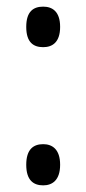

<svg xmlns="http://www.w3.org/2000/svg" viewBox="-20 -551 260 578"><path d="M110 -409C137 -409 161 -423 161 -470C161 -517 137 -531 110 -531C81 -531 59 -517 59 -470C59 -423 81 -409 110 -409ZM110 7C137 7 161 -8 161 -55C161 -102 137 -117 110 -117C81 -117 59 -102 59 -55C59 -8 81 7 110 7Z"/></svg>

Font: Noto Serif Georgian ExtraCondensed
Style: Regular
Weight: 400
Width: 2
Designer: Monotype Design Team, Akaki Razmadze
Foundry: Google LLC
Version: Version 2.003